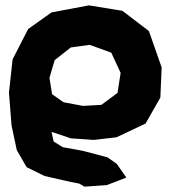

<svg xmlns="http://www.w3.org/2000/svg" viewBox="-20 -530 643 722"><path d="M185.5 -303.7 246.1 -351.6 317.4 -361.3 398.4 -332 433.6 -255.9 421.9 -180.7 361.3 -135.7 292 -131.8 218.8 -145.5 175.8 -175.8 166 -237.3ZM246.1 -9.8 333 -3.9 418 -13.7 527.3 -65.4 583 -163.1 587.9 -276.4 540 -413.1 440.4 -489.3 314.5 -509.8 173.8 -483.4 85.9 -420.9 27.3 -306.6 13.7 -181.6 23.4 -58.6 43 34.2 80.1 98.6 147.5 131.8 246.1 154.3 277.3 160.2 297.9 171.9 381.8 166 455.1 137.7 418.9 85.9 383.8 61.5 291 37.1 215.8 23.4 181.6 2 173.8 -34.2Z"/></svg>

Font: MaokenAssortedSans-Lite
Style: Lite
Weight: 400
Version: Version 1.400